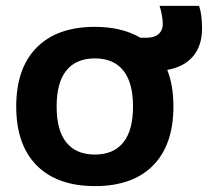

<svg xmlns="http://www.w3.org/2000/svg" viewBox="-20 -621 720 651"><path d="M35 -260Q35 -390 104.5 -460Q174 -530 302 -530Q393 -530 456 -493H477Q503 -493 517.5 -505.5Q532 -518 532 -540Q532 -553 528.5 -571.5Q525 -590 521 -601H655Q665 -573 665 -524Q665 -466 634.5 -430Q604 -394 547 -384Q568 -332 568 -260Q568 -130 499 -60Q430 10 302 10Q174 10 104.5 -60Q35 -130 35 -260ZM302 -97Q365 -97 398 -138Q431 -179 431 -260Q431 -341 398 -382Q365 -423 302 -423Q238 -423 205 -382Q172 -341 172 -260Q172 -179 205 -138Q238 -97 302 -97Z"/></svg>

Font: Enso
Style: Bold
Weight: 700
Designer: Coji Morishita
Foundry: UNDERFOREST DESIGN
Version: Version 1.000